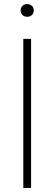

<svg xmlns="http://www.w3.org/2000/svg" viewBox="-20 -919 266 939"><path d="M94 -729H132V0H94ZM81 -868Q81 -882 90 -890.5Q99 -899 113 -899Q127 -899 136 -890.5Q145 -882 145 -868Q145 -854 136 -845.5Q127 -837 113 -837Q99 -837 90 -845.5Q81 -854 81 -868Z"/></svg>

Font: Mona Sans VF XLt
Style: Regular
Weight: 200
Designer: Deni Anggara
Foundry: GitHub
Version: Version 2.000;Glyphs 3.2.3 (3260)